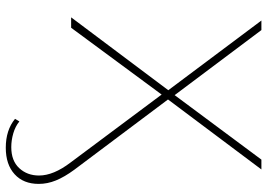

<svg xmlns="http://www.w3.org/2000/svg" viewBox="-150 -548 924 664"><g transform="rotate(90 312.0 -216.0)"><path d="M391 194 400 179Q417 193 441 200Q465 207 489 207Q536 207 561.5 179.5Q587 152 587 111Q587 61 542 2L307 -313L76 0H40L292 -336L51 -658H84L309 -358L532 -658H566L324 -335L567 -11Q592 23 604 52.5Q616 82 616 112Q616 165 582.5 195.5Q549 226 491 226Q430 226 391 194Z"/></g></svg>

Font: Ysabeau Infant Extralight
Style: Regular
Weight: 200
Designer: Christian Thalmann (Catharsis Fonts)
Version: Version 0.003